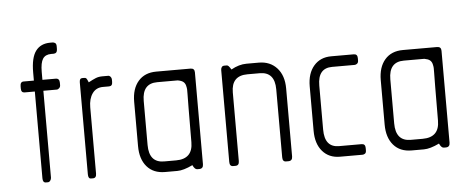

<svg xmlns="http://www.w3.org/2000/svg" viewBox="-37 -483 1373 560"><g transform="rotate(-5 649.5 -202.5)"><path d="M132 -267H93V-13Q93 -8 90 -4Q87 0 83 0H77Q68 0 68 -13V-267H38Q28 -267 28 -279V-286Q28 -299 38 -299H68V-323Q68 -366 82.5 -385.5Q97 -405 125 -405H132Q136 -405 139.5 -402.5Q143 -400 143 -393V-387Q143 -378 140 -375Q137 -372 132 -372H125Q108 -372 100.5 -360.5Q93 -349 93 -322V-299H132Q143 -299 143 -286V-279Q143 -274 139.5 -270.5Q136 -267 132 -267Z M285 -263H267Q247 -263 236 -247.5Q225 -232 225 -207V-13Q225 0 215 0H209Q201 0 201 -13V-282Q201 -294 209 -294H215Q219 -294 221 -292Q223 -290 227 -280Q240 -287 248.5 -290.5Q257 -294 268 -294H285Q289 -294 292 -290.5Q295 -287 295 -282V-275Q295 -263 285 -263Z M526 0H520Q513 0 507 -13Q480 0 462 0H426Q392 0 373 -22Q354 -44 354 -82V-212Q354 -250 373 -272Q392 -294 426 -294H526Q538 -294 538 -282V-13Q538 0 526 0ZM511 -234Q511 -238 509 -246Q507 -253 502 -257Q497 -261 486 -263H426Q382 -263 382 -212V-83Q382 -31 426 -31H461Q510 -31 510 -80Q510 -148 510.5 -179Q511 -210 511 -221Z M787 0H780Q770 0 770 -13V-212Q770 -263 726 -263H690Q643 -263 643 -214V-13Q643 0 632 0H625Q615 0 615 -13V-282Q615 -287 617.5 -290.5Q620 -294 625 -294H632Q635 -294 637.5 -291.5Q640 -289 645 -281Q668 -294 690 -294H726Q759 -294 779 -272Q799 -250 799 -212V-13Q799 0 787 0Z M1004 0H938Q906 0 887 -22Q868 -44 868 -82V-212Q868 -250 887 -272Q906 -294 938 -294H1004Q1015 -294 1015 -282V-275Q1015 -269 1011.5 -266Q1008 -263 1004 -263H938Q896 -263 896 -212V-83Q896 -31 938 -31H1004Q1015 -31 1015 -19V-12Q1015 -5 1011.5 -2.5Q1008 0 1004 0Z M1248 0H1242Q1235 0 1229 -13Q1202 0 1184 0H1148Q1114 0 1095 -22Q1076 -44 1076 -82V-212Q1076 -250 1095 -272Q1114 -294 1148 -294H1248Q1260 -294 1260 -282V-13Q1260 0 1248 0ZM1233 -234Q1233 -238 1231 -246Q1229 -253 1224 -257Q1219 -261 1208 -263H1148Q1104 -263 1104 -212V-83Q1104 -31 1148 -31H1183Q1232 -31 1232 -80Q1232 -148 1232.5 -179Q1233 -210 1233 -221Z"/></g></svg>

Font: Chathura
Style: Regular
Weight: 300
Designer: Appaji Ambarisha Darbha
Foundry: Aditya Fonts
Version: Version 1.00 2015